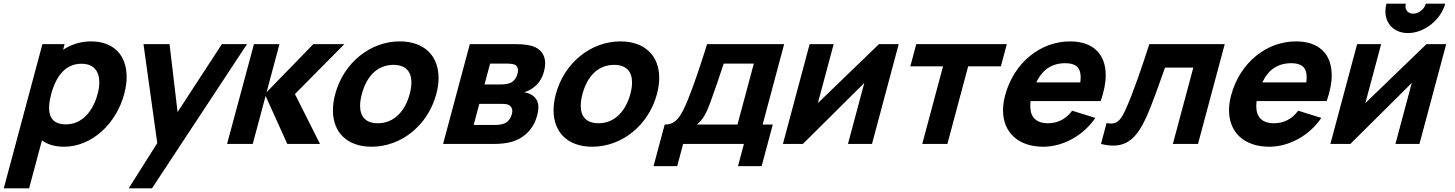

<svg xmlns="http://www.w3.org/2000/svg" viewBox="-58 -779 7873 1039"><path d="M434.5 -555C378.5 -555 327.6 -538.5 283.5 -510L291.5 -540H171.5L-37.5 240H99.5L169 -19.5C198.1 2.5 237.8 15 288.8 15C437.8 15 570.7 -108 614.1 -270C623 -303 627.3 -334.3 627.3 -363.1C627.3 -478.3 558.5 -555 434.5 -555ZM299.2 -106C234 -106 207.6 -139.9 207.6 -195.3C207.6 -217.1 211.7 -242.3 219.1 -270C245.4 -368 297.1 -434 382.1 -434C450.4 -434 479.4 -392.3 479.4 -333.5C479.4 -313.9 476.2 -292.4 470.1 -270C445.8 -179 387.2 -106 299.2 -106Z M1142.5 -540 903 -172.5 859.5 -540H718.5L793 -4.5L638.5 240H764.5L1278.5 -540Z M1170.7 0H1309.7L1379.3 -260L1496.7 0H1673.7L1538 -270L1805.3 -540H1637.3L1384.7 -280L1454.3 -540H1316.3Z M1952.6 15C2114.6 15 2258 -102 2303 -270C2311.3 -301 2315.3 -330.4 2315.3 -357.6C2315.3 -476.8 2238.1 -555 2105.4 -555C1945.4 -555 1801.3 -439 1756 -270C1747.6 -238.7 1743.6 -209.2 1743.6 -181.8C1743.6 -63 1820.1 15 1952.6 15ZM1986.7 -112C1922.1 -112 1890.6 -147.2 1890.6 -206.7C1890.6 -225.5 1893.8 -246.7 1900 -270C1925.2 -364 1982.3 -428 2071.3 -428C2136.8 -428 2168.3 -392.1 2168.3 -332.7C2168.3 -314 2165.2 -293 2159 -270C2134.1 -177 2073.7 -112 1986.7 -112Z M2339.7 0H2609.7C2644.7 0 2679.5 -3 2705.3 -10C2780.7 -30 2829.9 -83 2849.2 -155C2853.6 -171.3 2855.5 -185.6 2855.5 -197.9C2855.5 -236.2 2836.7 -256.9 2812.7 -269C2803.1 -274 2790.1 -278 2777.7 -280C2790.5 -283 2804.1 -289 2818.5 -298C2848.6 -317 2873.1 -345 2886 -393C2890.3 -409.1 2892.2 -423.5 2892.2 -436.5C2892.2 -488.9 2860.5 -517 2824.4 -529C2806 -535 2777.3 -540 2737.3 -540H2484.3ZM2563.9 -322 2594.2 -435H2677.2C2683.2 -435 2711.2 -435 2724.9 -430C2739.1 -425 2745 -413 2745 -398.3C2745 -392.2 2744 -385.7 2742.2 -379C2736.3 -357 2722.2 -338 2703.1 -330C2688.5 -324 2667.9 -322 2646.9 -322ZM2505.3 -103 2535.8 -217H2657.8C2666.8 -217 2683.8 -217 2695.2 -211C2705.4 -205.6 2714.2 -195.4 2714.2 -178C2714.2 -173 2713.5 -167.3 2711.8 -161C2706.4 -141 2692.5 -119 2671.4 -111C2658.1 -106 2641.3 -103 2627.3 -103Z M3146.6 15C3308.6 15 3452 -102 3497 -270C3505.3 -301 3509.3 -330.4 3509.3 -357.6C3509.3 -476.8 3432.1 -555 3299.4 -555C3139.4 -555 2995.3 -439 2950 -270C2941.6 -238.7 2937.6 -209.2 2937.6 -181.8C2937.6 -63 3014.1 15 3146.6 15ZM3180.7 -112C3116.1 -112 3084.6 -147.2 3084.6 -206.7C3084.6 -225.5 3087.8 -246.7 3094 -270C3119.2 -364 3176.3 -428 3265.3 -428C3330.8 -428 3362.3 -392.1 3362.3 -332.7C3362.3 -314 3359.2 -293 3353 -270C3328.1 -177 3267.7 -112 3180.7 -112Z M3478.6 120H3606.6L3638.7 0H3967.7L3935.6 120H4063.6L4123.9 -105H4068.9L4185.4 -540H3768.4C3735.3 -435 3701.4 -331 3665.6 -242C3624 -139 3595.9 -105 3538.9 -105ZM3712.9 -105C3747.4 -133 3764.2 -166 3786 -225C3808.4 -286 3834.7 -362 3858.3 -435H4021.3L3932.9 -105Z M4805.3 -540H4698.3L4367.9 -221L4453.3 -540H4323.3L4178.7 0H4286.7L4619.1 -330L4530.7 0H4660.7Z M4932.7 0H5068.7L5181.2 -420H5358.2L5390.3 -540H4900.3L4868.2 -420H5045.2Z M5519.3 -232H5898.3C5916.6 -284 5925.5 -331.1 5925.5 -372.3C5925.5 -486.4 5857.3 -555 5732.4 -555C5572.4 -555 5428.6 -440 5381.1 -263C5373.5 -234.5 5369.8 -207.4 5369.8 -182.1C5369.8 -63.8 5450.8 15 5587.6 15C5691.6 15 5801.9 -42 5869.4 -141L5743.9 -180C5712.1 -136 5666.7 -112 5613.7 -112C5549.4 -112 5517.3 -144.8 5517.3 -204.5C5517.3 -213.1 5518 -222.3 5519.3 -232ZM5706.7 -437C5763.1 -437 5790 -414 5790 -361.1C5790 -352.6 5789.3 -343.2 5787.9 -333H5549.9C5582.2 -401.5 5633.7 -437 5706.7 -437Z M5899.9 0C5924 5.9 5945.9 8.9 5965.9 8.9C6047 8.9 6097.4 -40.2 6143.9 -142C6174.9 -209 6221.8 -343 6246.5 -413H6399.5L6288.9 0H6424.9L6569.5 -540H6161.5C6120.5 -413 6073.8 -276 6034.8 -190C6010 -135.3 5992.5 -110.4 5954.2 -110.4C5947 -110.4 5939 -111.3 5930.1 -113Z M6742.3 -232H7121.3C7139.6 -284 7148.5 -331.1 7148.5 -372.3C7148.5 -486.4 7080.3 -555 6955.4 -555C6795.4 -555 6651.6 -440 6604.1 -263C6596.5 -234.5 6592.8 -207.4 6592.8 -182.1C6592.8 -63.8 6673.8 15 6810.6 15C6914.6 15 7024.9 -42 7092.4 -141L6966.9 -180C6935.1 -136 6889.7 -112 6836.7 -112C6772.4 -112 6740.3 -144.8 6740.3 -204.5C6740.3 -213.1 6741 -222.3 6742.3 -232ZM6929.7 -437C6986.1 -437 7013 -414 7013 -361.1C7013 -352.6 7012.3 -343.2 7010.9 -333H6772.9C6805.2 -401.5 6856.7 -437 6929.7 -437Z M7561.1 -600C7649.1 -600 7739.1 -671 7762.7 -759H7657.7C7649.6 -729 7619.2 -705 7589.2 -705C7564.1 -705 7547.7 -721.8 7547.7 -744.8C7547.7 -749.3 7548.4 -754.1 7549.7 -759H7444.7C7440.8 -744.7 7439 -730.8 7439 -717.6C7439 -649.7 7487.4 -600 7561.1 -600ZM7768 -540H7661L7330.5 -221L7416 -540H7286L7141.3 0H7249.3L7581.7 -330L7493.3 0H7623.3Z"/></svg>

Font: Manrope
Style: ExtraBoldItalic
Weight: 800
Italic angle: -15°
Designer: Mikhail Sharanda
Foundry: Mikhail Sharanda
Version: Version 4.502;hotconv 1.0.109;makeotfexe 2.5.65596